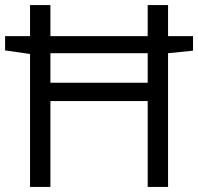

<svg xmlns="http://www.w3.org/2000/svg" viewBox="-20 -734 778 754"><path d="M98 -522V0H178V-337H560V0H640V-525L738 -535V-592H640V-714H560V-592H178V-714H98V-592H0V-536ZM560 -409H178V-525H560Z"/></svg>

Font: Frost Regular
Style: Regular
Weight: 400
Designer: Lee Frost
Foundry: Lee Frost for Ice Communication Norge AS
Version: Version 2.011;hotconv 1.0.107;makeotfexe 2.5.65593